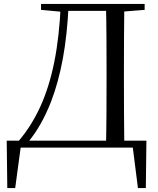

<svg xmlns="http://www.w3.org/2000/svg" viewBox="-20 -748 801 973"><path d="M17 205 14 -35H722L719 205H679L650 -24L679 0H60L88 -25L57 205ZM188 -698V-728H304V-688H296ZM304 -693V-728H564V-693ZM517 0Q519 -84 519.5 -170Q520 -256 520 -354V-385Q520 -474 519.5 -559.5Q519 -645 517 -728H610Q609 -645 608.5 -560Q608 -475 608 -385V-354Q608 -257 608.5 -170.5Q609 -84 610 0ZM564 -687V-728H713V-698L575 -687ZM75 -34Q139 -109 184 -207Q229 -305 255 -433.5Q281 -562 288 -728H328Q321 -573 298.5 -451Q276 -329 238 -231Q214 -170 185 -119Q156 -68 121 -26V-15Z"/></svg>

Font: Noto Serif JP
Style: Regular
Weight: 400
Designer: Ryoko NISHIZUKA  (kana & ideographs); Frank Grießhammer (Latin, Greek & Cyrillic); Wenlong ZHANG  (bopomofo); Sandoll Co
Foundry: Adobe
Version: Version 2.003-H1;hotconv 1.1.1;makeotfexe 2.6.0